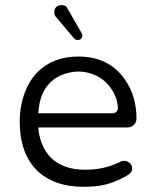

<svg xmlns="http://www.w3.org/2000/svg" viewBox="-20 -716 593 737"><path d="M263.7 -569.3Q269.5 -562.5 278.3 -562.5Q291 -562.5 294.9 -573.2Q295.9 -576.2 295.9 -580.6Q295.9 -585 290 -594.7Q238.3 -685.5 237.3 -686.5Q236.3 -687.5 234.4 -690.4Q228.5 -696.3 215.8 -696.3Q203.1 -696.3 195.3 -688.5Q188.5 -681.6 188.5 -668.9Q188.5 -657.2 195.3 -650.4Q196.3 -649.4 263.7 -569.3ZM487.3 -69.3Q487.3 -82 478.5 -89.8Q468.8 -98.6 457 -98.6Q449.2 -98.6 443.4 -95.7Q390.6 -69.3 333 -65.4Q321.3 -64.5 307.6 -64.5Q221.7 -64.5 174.8 -111.3Q136.7 -150.4 127.9 -215.8L127 -226.6H467.8Q484.4 -226.6 494.1 -236.8Q503.9 -247.1 503.9 -261.7Q503.9 -348.6 458 -413.1Q396.5 -499 280.3 -499Q184.6 -499 124 -439.5Q78.1 -392.6 61.5 -312.5Q55.7 -281.2 55.7 -249Q55.7 -128.9 121.1 -62.5Q186.5 1 299.8 1Q354.5 1 390.1 -8.8Q425.8 -18.6 465.8 -41Q487.3 -52.7 487.3 -69.3ZM429.7 -324.2Q431.6 -315.4 432.1 -309.6Q432.6 -303.7 432.6 -300.8Q432.6 -293 426.8 -287.1Q420.9 -281.2 411.1 -281.2H127Q128.9 -302.7 130.9 -314Q132.8 -325.2 135.7 -335Q154.3 -398.4 210.9 -425.8Q210.9 -425.8 210.9 -425.8Q247.1 -441.4 281.7 -441.4Q316.4 -441.4 350.6 -424.8Q384.8 -408.2 407.2 -375Q422.9 -353.5 429.7 -324.2Z"/></svg>

Font: FakePearl
Style: ExtraLight
Weight: 300
Version: Version 1.2